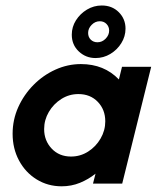

<svg xmlns="http://www.w3.org/2000/svg" viewBox="-20 -655 559 685"><path d="M200 9.7Q150.7 9.7 110.8 -14.9Q70.8 -39.6 47.9 -82.3Q25 -125 25 -177.8Q25 -227.8 45.1 -272.6Q65.3 -317.4 99.7 -352.1Q134 -386.8 177.8 -406.6Q221.5 -426.4 268.8 -426.4Q351.4 -426.4 404.2 -371.5L415.3 -416.7H519.4L416 0H311.8L320.8 -35.4Q295.8 -15.3 265.3 -2.8Q234.7 9.7 200 9.7ZM233.3 -96.5Q266.7 -96.5 294.4 -114.2Q322.2 -131.9 338.9 -160.8Q355.6 -189.6 355.6 -222.2Q355.6 -263.9 328.8 -291.7Q302.1 -319.4 259.7 -319.4Q226.4 -319.4 198.6 -301.7Q170.8 -284 154.2 -255.6Q137.5 -227.1 137.5 -194.4Q137.5 -153.5 164.2 -125Q191 -96.5 233.3 -96.5ZM320.8 -447.9Q286.1 -447.9 261.1 -471.5Q236.1 -495.1 236.1 -531.2Q236.1 -559 251 -582.6Q266 -606.2 290.3 -620.8Q314.6 -635.4 343.1 -635.4Q379.9 -635.4 403.8 -611.5Q427.8 -587.5 427.8 -552.8Q427.8 -525 412.8 -501Q397.9 -477.1 373.6 -462.5Q349.3 -447.9 320.8 -447.9ZM327.8 -504.2Q344.4 -504.2 356.9 -517Q369.4 -529.9 369.4 -545.8Q369.4 -559.7 360.1 -569.4Q350.7 -579.2 336.1 -579.2Q319.4 -579.2 306.9 -566.3Q294.4 -553.5 294.4 -537.5Q294.4 -522.9 303.8 -513.5Q313.2 -504.2 327.8 -504.2Z"/></svg>

Font: Afacad
Style: Bold Italic
Weight: 700
Italic angle: -14°
Designer: Kristian Moeller
Foundry: Dicotype
Version: Version 1.000; ttfautohint (v1.8.4.7-5d5b)